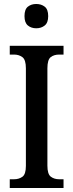

<svg xmlns="http://www.w3.org/2000/svg" viewBox="-20 -944 367 964"><path d="M29 0V-44H51Q75 -44 92.5 -56.5Q110 -69 110 -111V-601Q110 -644 92.5 -657Q75 -670 51 -670H29V-714H299V-670H277Q251 -670 234.5 -657Q218 -644 218 -601V-112Q218 -70 235 -57Q252 -44 277 -44H299V0ZM162 -802Q137 -802 120 -816Q103 -830 103 -863Q103 -897 120 -910.5Q137 -924 162 -924Q187 -924 204.5 -910.5Q222 -897 222 -863Q222 -830 204.5 -816Q187 -802 162 -802Z"/></svg>

Font: Noto Serif Lao Condensed Medium
Style: Regular
Weight: 500
Width: 3
Designer: Monotype Design Team
Foundry: Monotype Imaging Inc.
Version: Version 2.003; ttfautohint (v1.8.4.7-5d5b)